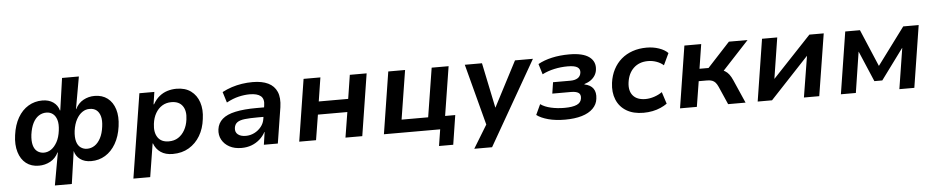

<svg xmlns="http://www.w3.org/2000/svg" viewBox="-45 -1022 7531 1547"><g transform="rotate(-5 3720.5 -249.0)"><path d="M347 180 394 -83H391Q368 -36 325.5 -13Q283 10 233 10Q172 10 130 -22.5Q88 -55 70 -115Q52 -175 63 -252Q74 -334 107.5 -392Q141 -450 192 -480.5Q243 -511 305 -511Q358 -511 393.5 -486Q429 -461 440 -419H443L480 -678H616L570 -418H572Q595 -465 637 -488Q679 -511 728 -511Q790 -511 832.5 -478.5Q875 -446 893 -387.5Q911 -329 900 -250Q889 -169 855 -110.5Q821 -52 770 -21Q719 10 656 10Q602 10 567 -16Q532 -42 522 -84V-83L484 180ZM281 -91Q314 -91 341.5 -110Q369 -129 389.5 -166Q410 -203 417 -258Q424 -311 413.5 -344.5Q403 -378 381 -394.5Q359 -411 329 -411Q295 -411 267 -392.5Q239 -374 220.5 -337.5Q202 -301 194 -245Q188 -194 197 -160Q206 -126 228 -109Q250 -92 281 -91ZM632 -92Q665 -92 693 -110.5Q721 -129 741 -166.5Q761 -204 768 -259Q775 -310 765.5 -343Q756 -376 734.5 -393Q713 -410 680 -410Q648 -411 620 -392Q592 -373 572 -336.5Q552 -300 544 -245Q538 -193 547.5 -159Q557 -125 580 -108.5Q603 -92 632 -92Z M982 180 1090 -501H1211L1196 -402H1200Q1222 -441 1251.5 -465Q1281 -489 1316.5 -500Q1352 -511 1390 -511Q1461 -511 1507 -477Q1553 -443 1572.5 -384.5Q1592 -326 1581 -250Q1572 -173 1537.5 -115Q1503 -57 1447 -23.5Q1391 10 1316 10Q1257 10 1218.5 -16.5Q1180 -43 1164 -88L1161 -89L1118 180ZM1293 -94Q1337 -94 1369 -114.5Q1401 -135 1422 -172Q1443 -209 1449 -257Q1459 -326 1430.5 -366.5Q1402 -407 1340 -407Q1298 -407 1265.5 -387Q1233 -367 1212 -330.5Q1191 -294 1185 -245Q1176 -176 1204 -135Q1232 -94 1293 -94Z M1872 10Q1815 10 1774.5 -12Q1734 -34 1713.5 -71.5Q1693 -109 1699 -156Q1706 -206 1742.5 -238Q1779 -270 1848.5 -285Q1918 -300 2021 -300H2099L2088 -224H2021Q1960 -224 1919 -219.5Q1878 -215 1857 -200Q1836 -185 1832 -155Q1828 -121 1851 -102.5Q1874 -84 1915 -84Q1951 -84 1983.5 -100Q2016 -116 2039 -144.5Q2062 -173 2067 -209L2083 -314Q2092 -367 2064 -391Q2036 -415 1974 -415Q1932 -415 1885 -404Q1838 -393 1786 -365L1759 -452Q1797 -472 1837 -485Q1877 -498 1919.5 -504.5Q1962 -511 2006 -511Q2082 -511 2131.5 -487Q2181 -463 2202 -414.5Q2223 -366 2212 -290L2166 0H2053L2068 -102H2066Q2048 -68 2018.5 -42.5Q1989 -17 1952.5 -3.5Q1916 10 1872 10Z M2339 0 2418 -501H2554L2524 -309H2762L2792 -501H2928L2849 0H2713L2746 -204H2508L2475 0Z M3458 133 3479 0H3024L3103 -501H3239L3176 -105H3391L3454 -501H3591L3528 -104H3610L3573 133Z M3739 180 3867 -30 3862 30 3722 -501H3861L3937 -136H3938L4128 -501H4273L3883 180Z M4489 10Q4412 10 4353 -6Q4294 -22 4260 -48L4299 -132Q4332 -108 4383.5 -96.5Q4435 -85 4492 -85Q4558 -85 4592.5 -100.5Q4627 -116 4631 -151Q4635 -182 4615.5 -195Q4596 -208 4554 -208H4404L4418 -299H4559Q4595 -299 4617.5 -313Q4640 -327 4644 -356Q4648 -385 4625.5 -400.5Q4603 -416 4546 -416Q4491 -416 4438 -404.5Q4385 -393 4340 -370L4314 -455Q4362 -482 4426.5 -496.5Q4491 -511 4567 -511Q4678 -511 4729 -472.5Q4780 -434 4771 -368Q4768 -344 4755 -323Q4742 -302 4720 -286.5Q4698 -271 4668 -262L4669 -259Q4718 -249 4739.5 -218Q4761 -187 4754 -136Q4749 -91 4715.5 -57.5Q4682 -24 4624.5 -7Q4567 10 4489 10Z M5124 10Q5041 10 4985.5 -23.5Q4930 -57 4905.5 -116.5Q4881 -176 4891 -253Q4899 -312 4924 -360Q4949 -408 4988 -441.5Q5027 -475 5079 -493Q5131 -511 5193 -511Q5246 -511 5292.5 -495Q5339 -479 5365 -452L5320 -357Q5297 -378 5263.5 -390Q5230 -402 5195 -402Q5158 -402 5129 -391Q5100 -380 5078 -359Q5056 -338 5042.5 -309.5Q5029 -281 5024 -244Q5015 -176 5048 -137.5Q5081 -99 5149 -99Q5183 -99 5219.5 -111Q5256 -123 5284 -143L5315 -47Q5293 -31 5262.5 -17.5Q5232 -4 5196.5 3Q5161 10 5124 10Z M5419 0 5498 -501H5634L5603 -304H5676L5858 -501H6009L5775 -249L5760 -279Q5788 -277 5806.5 -266Q5825 -255 5839.5 -236Q5854 -217 5867 -187L5949 0H5808L5744 -146Q5734 -168 5723 -180.5Q5712 -193 5696 -199Q5680 -205 5655 -205H5588L5555 0Z M6047 0 6126 -501H6249L6197 -170L6509 -501H6625L6545 0H6421L6475 -333L6163 0Z M6720 0 6799 -501H6918L7045 -201L7268 -501H7393L7314 0H7193L7245 -329H7244L7062 -82H6998L6893 -329H6892L6841 0Z"/></g></svg>

Font: Nunito Sans 7pt
Style: Bold Italic
Weight: 700
Italic angle: -9°
Version: Version 3.101;gftools[0.9.27]